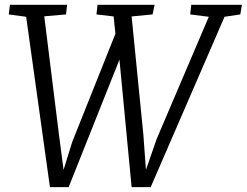

<svg xmlns="http://www.w3.org/2000/svg" viewBox="-20 -767 1018 792"><path d="M186 4.9H263.2L472.7 -521L522.9 4.9H601.6L906.2 -697.8L971.2 -707.5L978 -747.1H769L764.6 -707.5L841.3 -697.8L626.5 -194.3L582 -66.4L571.3 -212.4L522.9 -699.2L609.4 -707.5L617.7 -747.1H382.3L377.9 -707.5L448.7 -699.2L456.1 -627.9L278.3 -182.6L242.2 -66.4L223.1 -212.4L162.6 -699.7L252.4 -707.5L256.8 -747.1H21L16.1 -707.5L87.9 -697.8Z"/></svg>

Font: Merriweather
Style: Light Italic
Weight: 300
Italic angle: -7.5°
Designer: Eben Sorkin
Foundry: Eben Sorkin
Version: Version 1.001